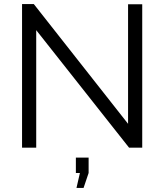

<svg xmlns="http://www.w3.org/2000/svg" viewBox="-20 -730 812 949"><path d="M159 -581 618 0H683V-709H613V-118L147 -710H89V0H159ZM358 199H393L418 125V49H355V125H375Z"/></svg>

Font: FIGSv2-sans-serif
Style: Regular
Weight: 400
Designer: Matt McInerney, Pablo Impallari, Rodrigo Fuenzalida,Mirko Velimirovic
Foundry: Matt McInerney, Pablo Impallari, Rodrigo Fuenzalida
Version: Version 4.021;hotconv 1.0.109;makeotfexe 2.5.65596